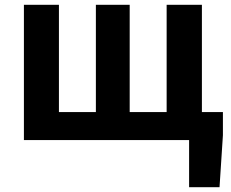

<svg xmlns="http://www.w3.org/2000/svg" viewBox="-20 -580 957 795"><path d="M79 0V-560H224V-116H377V-560H517V-116H670V-560H816V-116H903V-20L889 195H763V0Z"/></svg>

Font: Source Han Sans TC
Style: Bold
Weight: 700
Designer: Ryoko NISHIZUKA Ë•øÂ°öÊ∂ºÂ≠ê (kana, bopomofo & ideographs); Paul D. Hunt (Latin, Greek & Cyrillic); Sandoll Communicatio
Foundry: Adobe
Version: Version 2.004;hotconv 1.0.118;makeotfexe 2.5.65603